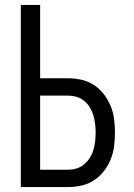

<svg xmlns="http://www.w3.org/2000/svg" viewBox="-20 -755 540 775"><path d="M64 0V-735H142V-439H254Q282 -439 309 -433Q336 -427 359 -412Q382 -397 399 -375Q416 -353 426.5 -327.5Q437 -302 440.5 -274.5Q444 -247 444 -220Q444 -192 440.5 -164.5Q437 -137 426.5 -111.5Q416 -86 399 -64Q382 -42 359 -27Q336 -12 309 -6Q282 0 254 0ZM254 -70Q272 -70 289 -75Q306 -80 319.5 -91.5Q333 -103 342.5 -118Q352 -133 357 -150Q362 -167 364 -184.5Q366 -202 366 -220Q366 -237 364 -254.5Q362 -272 357 -289Q352 -306 342.5 -321.5Q333 -337 319.5 -348Q306 -359 289 -364Q272 -369 254 -369H142V-70Z"/></svg>

Font: Zed Sans
Style: Regular
Weight: 400
Designer: Belleve Invis
Foundry: Belleve Invis
Version: Version 1.0.0; ttfautohint (v1.8.4)